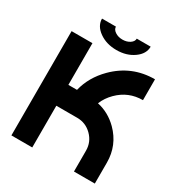

<svg xmlns="http://www.w3.org/2000/svg" viewBox="-204 -1030 1093 1168"><g transform="rotate(30 342.0 -445.5)"><path d="M255.9 -439.5Q280.3 -539.6 358.9 -618.2Q473.1 -732.4 634.8 -732.4V-585.9Q533.7 -585.9 462.4 -514.6Q425.3 -477.5 407.2 -432.6Q487.3 -415.5 549.3 -354Q634.8 -268.1 634.8 -146.5V0H488.3V-146.5Q488.3 -207 445.3 -250Q402.3 -293 341.8 -293H195.3V0H48.8V-732.4H195.3V-439.5ZM415 -891.1H512.7Q512.7 -840.3 462.6 -804.7Q412.6 -769 341.8 -769Q271 -769 220.9 -804.7Q170.9 -840.3 170.9 -891.1H268.6Q268.6 -871.1 290.3 -856.7Q312 -842.3 341.8 -842.3Q372.1 -842.3 393.6 -856.7Q415 -871.1 415 -891.1Z"/></g></svg>

Font: Audex
Style: Regular
Weight: 400
Designer: GGBotNet
Foundry: GGBotNet
Version: 1.00